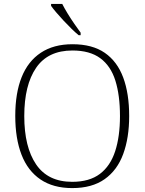

<svg xmlns="http://www.w3.org/2000/svg" viewBox="-20 -951 739 981"><path d="M349 10Q252 10 187 -34Q122 -78 90 -160.5Q58 -243 58 -359Q58 -475 90.5 -556.5Q123 -638 188.5 -681.5Q254 -725 350 -725Q452 -725 515.5 -681Q579 -637 609.5 -555Q640 -473 640 -358Q640 -247 609.5 -164Q579 -81 514.5 -35.5Q450 10 349 10ZM349 -22Q437 -22 490.5 -62.5Q544 -103 568.5 -178.5Q593 -254 593 -358Q593 -464 569.5 -539Q546 -614 492.5 -653.5Q439 -693 350 -693Q225 -693 164.5 -604.5Q104 -516 104 -358Q104 -200 164.5 -111Q225 -22 349 -22ZM382 -771Q365 -785 345 -804.5Q325 -824 304.5 -846Q284 -868 267 -888Q250 -908 241 -921V-931H298Q309 -909 325.5 -882Q342 -855 360 -829Q378 -803 392 -784V-771Z"/></svg>

Font: Noto Rashi Hebrew ExtraLight
Style: Regular
Weight: 250
Version: Version 1.006